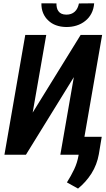

<svg xmlns="http://www.w3.org/2000/svg" viewBox="-20 -918 627 1139"><path d="M458.5 -710.9 173.8 -250 254.4 -710.9H129.9L6.3 0H133.8L418 -460.4L337.9 0H462.4L585.9 -710.9ZM538.6 -898.4 448.2 -897.5Q445.3 -882.3 439.2 -869.9Q433.1 -857.4 423.3 -848.6Q413.6 -839.8 401.1 -835.4Q388.7 -831.1 373 -831.1Q356 -831.5 344.7 -836.7Q333.5 -841.8 326.7 -851.6Q320.3 -859.9 317.4 -872.1Q314.5 -884.3 314.9 -897.9L225.6 -898.4Q225.1 -865.7 236.1 -839.8Q247.1 -814 266.6 -796.4Q285.6 -777.8 312.5 -768.1Q339.4 -758.3 371.6 -757.8Q404.8 -757.3 433.8 -766.4Q462.9 -775.4 485.8 -793.9Q508.3 -811.5 522.2 -838.1Q536.1 -864.7 538.6 -898.4ZM566.4 -3.4 583.5 -106.4H465.3L446.3 2Q438.5 47.9 419.9 86.7Q401.4 125.5 377 164.1L442.9 200.7Q465.8 182.1 486.1 159.4Q506.3 136.7 522.5 111.3Q539.1 85 550 56.2Q561 27.3 566.4 -3.4Z"/></svg>

Font: Roboto Mono SemiBold
Style: Italic
Weight: 600
Italic angle: -10°
Monospace: yes
Designer: Google
Version: Version 3.000